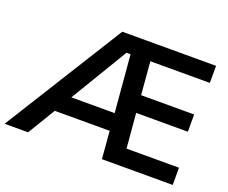

<svg xmlns="http://www.w3.org/2000/svg" viewBox="-135 -887 1267 1068"><g transform="rotate(20 498.5 -352.5)"><path d="M-20 0 420 -705H975V-604H598L621 -625L642 -374L624 -409H953V-307H627L646 -317L667 -74L651 -102H975V0H556L540 -194L568 -163H199L238 -197L119 0ZM482 -603 260 -234 250 -265H548L538 -230L506 -603Z"/></g></svg>

Font: Mulish ExtraLight
Style: Regular
Weight: 200
Designer: Vernon Adams
Foundry: Vernon Adams
Version: Version 3.603